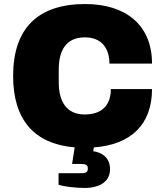

<svg xmlns="http://www.w3.org/2000/svg" viewBox="-20 -720 818 951"><path d="M403 211C449 211 525 194 525 118C525 56 478 34 442 29L445 10C628 -3 733 -103 733 -279H529C529 -200 486 -153 399 -153C309 -153 271 -218 271 -312V-376C271 -470 307 -535 401 -535C480 -535 522 -484 522 -405H733C733 -597 602 -700 402 -700C167 -700 45 -579 45 -344C45 -127 149 -7 350 10L337 92H377C406 92 415 96 415 116C415 137 399 138 375 138H270V195C299 205 357 211 403 211Z"/></svg>

Font: Archivo Black
Style: Regular
Weight: 900
Designer: Hector Gatti
Foundry: Omnibus-Type
Version: Version 2.001